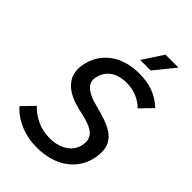

<svg xmlns="http://www.w3.org/2000/svg" viewBox="-261 -991 1100 1100"><g transform="rotate(45 289.0 -441.0)"><path d="M322 -766H407L508 -890H403ZM257 8C411 8 516 -72 537 -197C539 -211 540 -224 540 -236C540 -340 453 -371 338 -401C253 -421 211 -453 211 -497C211 -501 211 -505 212 -510C225 -583 282 -619 360 -619C418 -619 471 -597 508 -560L578 -632C523 -684 459 -708 373 -708C230 -708 131 -632 109 -511C107 -500 106 -489 106 -478C106 -393 173 -342 276 -318C361 -300 435 -281 435 -214C435 -137 373 -82 269 -82C202 -82 137 -111 89 -161L20 -90C76 -28 159 8 257 8Z"/></g></svg>

Font: Arthouse Owned Medium
Style: Italic
Weight: 500
Italic angle: -10°
Designer: Jeremy Tribby
Foundry: Tribby Type
Version: Version 1.000;PS 001.000;hotconv 1.0.88;makeotf.lib2.5.64775